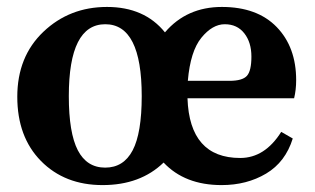

<svg xmlns="http://www.w3.org/2000/svg" viewBox="-20 -518 907 553"><path d="M520 -234.9Q525.9 -63 671.9 -63Q742.7 -63 790 -138.2L823.2 -119.1Q802.2 -51.3 746.6 -18.1Q690.9 15.1 618.2 15.1Q512.2 15.1 451.2 -49.8Q384.3 15.1 275.4 15.1Q166.5 15.1 98.1 -54.2Q29.8 -123.5 29.8 -239.3Q29.8 -355 105 -426.5Q180.2 -498 288.1 -498Q396 -498 455.1 -424.8Q517.6 -498 619.1 -498Q720.7 -498 776.9 -440.2Q833 -382.3 833 -287.1Q833 -259.3 827.1 -234.9ZM388.2 -241.2Q388.2 -448.2 283.2 -448.2Q178.2 -448.2 178.2 -241.2Q178.2 -135.3 204.1 -85.2Q230 -35.2 283 -35.2Q335.9 -35.2 362.1 -85Q388.2 -134.8 388.2 -241.2ZM641.1 -285.2Q678.2 -285.2 691.2 -299.6Q704.1 -314 704.1 -355Q704.1 -396 683.6 -422.1Q663.1 -448.2 627.4 -448.2Q591.8 -448.2 560.1 -409.4Q528.3 -370.6 521 -285.2Z"/></svg>

Font: SourceSerifPro-Bold
Style: Bold
Weight: 700
Designer: Frank Grießhammer
Foundry: Adobe Systems Incorporated
Version: Version 1.014;PS Version 1.0;hotconv 1.0.73;makeotf.lib2.5.5